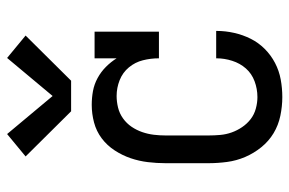

<svg xmlns="http://www.w3.org/2000/svg" viewBox="-157 -649 814 540"><g transform="rotate(-90 250.0 -379.0)"><path d="M247 8Q221 8 194.5 2.5Q168 -3 145.5 -16.5Q123 -30 106 -51Q89 -72 78.5 -96.5Q68 -121 64.5 -147.5Q61 -174 61 -200V-320Q61 -345 64 -370Q67 -395 75 -418.5Q83 -442 97 -463.5Q111 -485 131 -500Q151 -515 175.5 -521.5Q200 -528 225 -528Q225 -528 225 -528Q225 -528 225 -528Q245 -528 264 -524.5Q283 -521 300.5 -511.5Q318 -502 332 -488Q346 -474 356 -458V-520H431V-339H356Q356 -362 350.5 -384Q345 -406 330.5 -423.5Q316 -441 294.5 -449.5Q273 -458 250 -458Q234 -458 217.5 -454Q201 -450 187 -440Q173 -430 163.5 -416Q154 -402 148.5 -386Q143 -370 141 -353.5Q139 -337 139 -320V-200Q139 -183 140.5 -166.5Q142 -150 147.5 -134.5Q153 -119 162.5 -105Q172 -91 185 -81Q198 -71 214.5 -66.5Q231 -62 247 -62Q270 -62 291.5 -70Q313 -78 327.5 -94.5Q342 -111 349 -133Q356 -155 356 -177Q356 -177 356 -177.5Q356 -178 356 -178H433Q433 -178 433 -177.5Q433 -177 433 -176Q433 -152 427.5 -127.5Q422 -103 411 -81Q400 -59 382.5 -41.5Q365 -24 343 -12.5Q321 -1 296.5 3.5Q272 8 247 8ZM207 -586 80 -714 143 -766 250 -638 357 -766 420 -714 293 -586Z"/></g></svg>

Font: Iosevka Slab
Style: Regular
Weight: 400
Monospace: yes
Designer: Belleve Invis
Foundry: Belleve Invis
Version: Version 11.2.4; ttfautohint (v1.8.3)